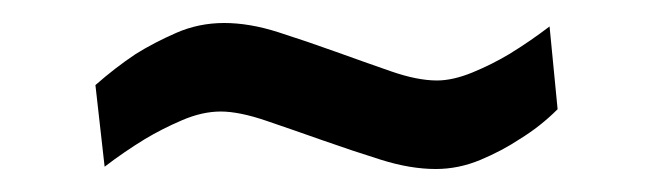

<svg xmlns="http://www.w3.org/2000/svg" viewBox="-20 -400 570 167"><path d="M465 -305Q450 -290 432 -279Q417 -269 398 -261Q379 -253 359 -253Q337 -253 311.5 -261Q286 -269 260.5 -278Q235 -287 211.5 -295Q188 -303 172 -303Q156 -303 138.5 -295.5Q121 -288 106 -279Q88 -268 71 -255L63 -326Q80 -341 98 -353Q114 -363 133.5 -371.5Q153 -380 175 -380Q197 -380 222 -372Q247 -364 272 -355Q297 -346 320 -338Q343 -330 360 -330Q374 -330 391 -337Q408 -344 423 -353Q441 -364 458 -377Z"/></svg>

Font: Panefresco 400wt
Style: Regular
Weight: 400
Foundry: Campivisivi & Chank Co
Version: Version 1.002